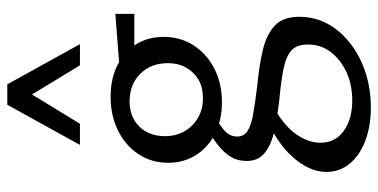

<svg xmlns="http://www.w3.org/2000/svg" viewBox="-275 -472 1036 526"><g transform="rotate(-90 243.0 -209.0)"><path d="M211 289Q161 289 121 274Q81 259 58 231.5Q35 204 35 167Q35 120 77 73.5Q119 27 204 -8L225 16Q168 45 141.5 80Q115 115 115 151Q115 191 147 214.5Q179 238 231 238Q274 238 308.5 222Q343 206 363.5 179Q384 152 384 117Q384 86 368 71.5Q352 57 318.5 50Q285 43 231 38Q188 33 149.5 25Q111 17 88 -1Q65 -19 65 -51Q65 -77 77.5 -96.5Q90 -116 112.5 -133Q135 -150 166 -166L192 -141Q169 -129 150.5 -114Q132 -99 132 -77Q132 -59 147 -49Q162 -39 193 -33.5Q224 -28 273 -22Q327 -17 369 -7Q411 3 435.5 25.5Q460 48 460 93Q460 149 426 193.5Q392 238 335.5 263.5Q279 289 211 289ZM226 -119Q177 -119 139.5 -138Q102 -157 81 -190.5Q60 -224 60 -266Q60 -312 84 -348Q108 -384 149 -404Q190 -424 241 -424Q314 -424 359.5 -383.5Q405 -343 405 -279Q405 -233 382 -197Q359 -161 318.5 -140Q278 -119 226 -119ZM237 -171Q267 -171 288 -183.5Q309 -196 321 -217.5Q333 -239 333 -267Q333 -313 304 -342.5Q275 -372 228 -372Q186 -372 159.5 -345.5Q133 -319 133 -275Q133 -245 146.5 -221.5Q160 -198 183.5 -184.5Q207 -171 237 -171ZM311 -359 301 -398 468 -411V-359ZM327 -508 234 -661 219 -707H275L385 -508ZM109 -508 219 -707H275L261 -662L167 -508Z"/></g></svg>

Font: Ysabeau Office Medium
Style: Regular
Weight: 500
Designer: Christian Thalmann (Catharsis Fonts)
Version: Version 2.001;gftools[0.9.30]; featfreeze: tnum,lnum,ss02